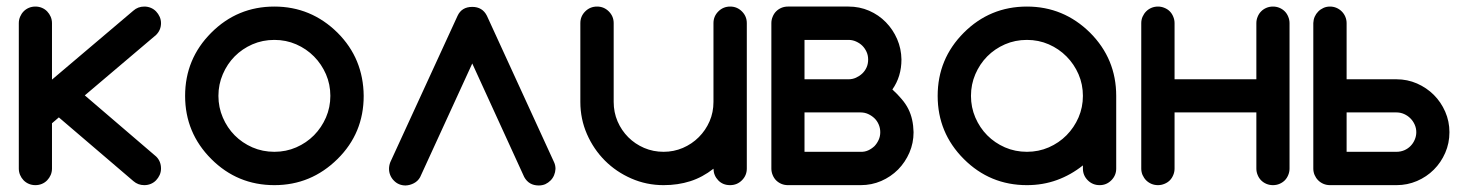

<svg xmlns="http://www.w3.org/2000/svg" viewBox="-20 -567 4493 588"><path d="M37.6 -496.1Q37.6 -506.3 41.5 -515.6Q45.4 -524.9 52.2 -532Q59.1 -539.1 68.4 -543Q77.6 -546.9 88.4 -546.9Q99.1 -546.9 108.4 -543Q117.7 -539.1 124.5 -532Q131.3 -524.9 135.3 -515.6Q139.2 -506.3 139.2 -496.1V-323.2L388.2 -534.2Q402.3 -546.9 421.9 -546.9Q432.6 -546.9 441.9 -543Q451.2 -539.1 458 -532Q464.8 -524.9 469 -515.6Q473.1 -506.3 473.1 -496.1Q473.1 -475.1 458 -460L239.7 -274.9L458.5 -87.4Q473.1 -72.8 473.1 -50.8Q473.1 -40.5 469 -31.2Q464.8 -22 458 -14.9Q451.2 -7.8 441.9 -3.9Q432.6 0 421.9 0Q402.8 0 388.7 -12.2L160.2 -207.5L139.2 -189.5V-50.8Q139.2 -40.5 135.3 -31.2Q131.3 -22 124.5 -14.9Q117.7 -7.8 108.4 -3.9Q99.1 0 88.4 0Q77.6 0 68.4 -3.9Q59.1 -7.8 52.2 -14.9Q45.4 -22 41.5 -31.2Q37.6 -40.5 37.6 -50.8Z M820.3 -444.8Q784.2 -444.8 752.9 -431.2Q721.7 -417.5 698.7 -394.3Q675.8 -371.1 662.4 -339.8Q648.9 -308.6 648.9 -273.4Q648.9 -238.3 662.4 -207Q675.8 -175.8 698.7 -152.6Q721.7 -129.4 752.9 -115.7Q784.2 -102.1 820.3 -102.1Q856 -102.1 887.2 -115.7Q918.5 -129.4 941.7 -152.8Q964.8 -176.3 978.3 -207.3Q991.7 -238.3 991.7 -273.4Q991.7 -308.6 978.3 -339.6Q964.8 -370.6 941.7 -394Q918.5 -417.5 887.2 -431.2Q856 -444.8 820.3 -444.8ZM1093.8 -273.4Q1093.8 -159.2 1013.7 -80.1Q932.6 0 820.3 0Q707 0 627 -80.1Q546.9 -160.2 546.9 -273.4Q546.9 -386.7 627 -466.8Q707 -546.9 820.3 -546.9Q932.6 -546.9 1013.7 -466.8Q1053.7 -426.8 1073.5 -378.4Q1093.3 -330.1 1093.8 -273.4Z M1426.3 -545.9Q1457.5 -545.9 1471.2 -518.6L1676.8 -70.3Q1681.2 -61 1681.2 -49.8Q1680.7 -39.6 1676.8 -30.3Q1672.9 -21 1666 -14.2Q1659.2 -7.3 1649.9 -2.9Q1640.6 1 1629.9 1Q1599.6 1 1585.4 -24.9L1426.3 -372.6L1266.6 -24.4Q1259.8 -12.2 1247.6 -5.9Q1235.4 0.5 1222.2 1Q1211.4 1 1202.1 -2.9Q1192.9 -6.8 1186 -14.2Q1179.2 -21 1175.3 -30.3Q1171.4 -39.6 1171.4 -49.8Q1171.4 -60.1 1175.3 -70.3L1381.3 -518.6Q1394 -545.9 1426.3 -545.9Z M2215.8 0Q2193.8 0 2179.7 -14.6Q2165.5 -29.3 2165 -50.3Q2131.3 -23.9 2093.8 -12Q2056.2 0 2012.2 0Q1960 0 1913.6 -20.3Q1867.2 -40.5 1832.5 -75.2Q1797.9 -109.9 1777.6 -156.2Q1757.3 -202.6 1757.3 -254.9V-496.1Q1757.3 -517.1 1772.2 -532Q1787.1 -546.9 1808.6 -546.9Q1829.6 -546.9 1844.5 -532Q1859.4 -517.1 1859.4 -496.1V-254.9Q1859.4 -223.1 1871.3 -195.3Q1883.3 -167.5 1904.1 -146.7Q1924.8 -126 1952.6 -114Q1980.5 -102.1 2012.2 -102.1Q2043.5 -102.1 2071.3 -114Q2099.1 -126 2120.1 -147Q2141.1 -168 2153.1 -195.6Q2165 -223.1 2165 -254.9V-496.1Q2165 -517.1 2179.9 -532Q2194.8 -546.9 2216.3 -546.9Q2237.3 -546.9 2252.2 -532Q2267.1 -517.1 2267.1 -496.1V-50.8Q2267.1 -29.8 2252.2 -14.9Q2237.3 0 2215.8 0Z M2578.6 -546.9Q2612.3 -546.9 2641.6 -534.2Q2670.9 -521.5 2692.9 -499Q2714.8 -476.6 2727.5 -447.3Q2740.2 -418 2740.7 -384.8Q2740.7 -332.5 2712.9 -293Q2729 -278.3 2741.2 -263.7Q2753.9 -249 2761.7 -233.4Q2769.5 -217.8 2773.4 -200.2Q2777.3 -182.6 2777.8 -162.1Q2777.8 -128.9 2765.1 -99.6Q2752.4 -70.3 2730.5 -47.9Q2708 -25.4 2678.7 -12.7Q2649.4 0 2615.7 0H2393.1Q2382.3 0 2373 -3.9Q2363.8 -7.8 2356.9 -14.6Q2350.1 -21.5 2346.2 -31.2Q2342.3 -40.5 2342.3 -50.8V-496.1Q2342.3 -506.3 2346.2 -515.6Q2350.1 -525.4 2356.9 -532.2Q2363.8 -539.1 2373 -543Q2382.3 -546.9 2393.1 -546.9ZM2615.7 -102.1Q2627.9 -101.6 2638.7 -106.4Q2649.4 -111.3 2658.2 -119.6Q2666 -127.9 2670.9 -138.7Q2675.8 -149.4 2675.8 -162.1Q2675.8 -174.8 2670.9 -186Q2666 -197.3 2657.7 -205.1Q2649.4 -212.9 2638.7 -217.8Q2627.9 -222.7 2615.7 -222.7H2443.8V-102.1ZM2578.6 -324.2Q2590.8 -324.2 2601.6 -329.1Q2612.3 -334 2620.6 -341.8Q2628.9 -349.6 2633.8 -360.4Q2638.7 -371.1 2638.7 -384.8Q2638.7 -397.5 2633.8 -408.2Q2628.9 -418.9 2621.1 -426.8Q2613.3 -434.6 2601.6 -439.9Q2590.8 -444.8 2578.6 -444.8H2443.8V-324.2Z M3296.4 -50.8V-60.5Q3259.8 -31.2 3216.8 -15.6Q3173.8 0 3125 0Q3011.7 0 2931.6 -80.1Q2851.6 -160.2 2851.6 -273.4Q2851.6 -386.7 2931.6 -466.8Q3011.7 -546.9 3125 -546.9Q3237.3 -546.9 3318.4 -466.8Q3398.4 -386.7 3398.4 -273.4V-50.8Q3398.4 -29.8 3383.5 -14.9Q3368.7 0 3347.7 0Q3326.2 0 3311.3 -14.9Q3296.4 -29.8 3296.4 -50.8ZM3125 -444.8Q3088.9 -444.8 3057.6 -431.2Q3026.4 -417.5 3003.4 -394.3Q2980.5 -371.1 2967 -339.8Q2953.6 -308.6 2953.6 -273.4Q2953.6 -238.3 2967 -207Q2980.5 -175.8 3003.4 -152.6Q3026.4 -129.4 3057.6 -115.7Q3088.9 -102.1 3125 -102.1Q3160.6 -102.1 3191.9 -115.7Q3223.1 -129.4 3246.3 -152.8Q3269.5 -176.3 3283 -207.3Q3296.4 -238.3 3296.4 -273.4Q3296.4 -308.6 3283 -339.6Q3269.5 -370.6 3246.3 -394Q3223.1 -417.5 3191.9 -431.2Q3160.6 -444.8 3125 -444.8Z M3577.1 -222.7V-50.8Q3577.1 -40.5 3573.2 -31.2Q3569.3 -21.5 3562.5 -14.6Q3555.7 -7.8 3545.9 -3.9Q3536.6 0 3526.4 0Q3515.6 0 3506.3 -3.9Q3497.1 -7.8 3490.2 -14.6Q3483.4 -21.5 3479 -31.2Q3475.1 -40.5 3475.1 -50.8V-496.1Q3475.1 -506.3 3479 -515.6Q3483.4 -525.4 3490.2 -532.2Q3497.1 -539.1 3506.3 -543Q3515.6 -546.9 3526.4 -546.9Q3536.6 -546.9 3545.9 -543Q3555.7 -539.1 3562.5 -532.2Q3569.3 -525.4 3573.2 -515.6Q3577.1 -506.3 3577.1 -496.1V-324.2H3827.6V-496.1Q3827.6 -506.3 3831.5 -515.6Q3835.4 -525.4 3842.3 -532.2Q3849.1 -539.1 3858.4 -543Q3867.7 -546.9 3878.4 -546.9Q3889.2 -546.9 3898.4 -543Q3907.7 -539.1 3914.6 -532.2Q3921.4 -525.4 3925.3 -515.6Q3929.2 -506.3 3929.2 -496.1V-50.8Q3929.2 -40.5 3925.3 -31.2Q3921.4 -21.5 3914.6 -14.6Q3907.7 -7.8 3898.4 -3.9Q3889.2 0 3878.4 0Q3867.7 0 3858.4 -3.9Q3849.1 -7.8 3842.3 -14.6Q3835.4 -21.5 3831.5 -31.2Q3827.6 -40.5 3827.6 -50.8V-222.7Z M4104 -324.2H4256.8Q4290 -324.2 4319.6 -311.3Q4349.1 -298.3 4371.1 -276.4Q4393.1 -254.4 4406 -224.9Q4418.9 -195.3 4418.9 -162.1Q4418.9 -128.4 4406 -98.9Q4393.1 -69.3 4371.1 -47.4Q4349.1 -25.4 4319.6 -12.7Q4290 0 4256.8 0H4053.2Q4042.5 0 4033.2 -3.9Q4023.9 -7.8 4016.8 -14.9Q4009.8 -22 4005.9 -31.2Q4002 -40.5 4002 -50.8V-496.6Q4002.4 -506.8 4006.3 -515.9Q4010.3 -524.9 4017.1 -531.7Q4023.9 -538.6 4033 -542.7Q4042 -546.9 4053.2 -546.9Q4063.5 -546.9 4072.8 -543Q4082 -539.1 4089.1 -532Q4096.2 -524.9 4100.1 -515.6Q4104 -506.3 4104 -496.1ZM4256.8 -102.1Q4269.5 -102.1 4280.8 -106.9Q4292 -111.8 4300 -120.1Q4308.1 -128.4 4312.7 -139.4Q4317.4 -150.4 4317.4 -162.1Q4317.4 -174.3 4312.5 -185.3Q4307.6 -196.3 4299.3 -204.6Q4291 -212.9 4280 -217.8Q4269 -222.7 4256.8 -222.7H4104V-102.1Z"/></svg>

Font: Comfortaa
Style: Bold
Weight: 700
Designer: Johan Aakerlund
Foundry: Johan Aakerlund
Version: Version 2.001; ttfautohint (v1.4.1)